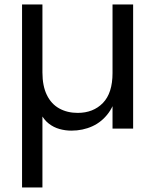

<svg xmlns="http://www.w3.org/2000/svg" viewBox="-20 -568 685 848"><path d="M568 -548.3V0H477V-548.3ZM477 -245.4 497.1 -167.4Q488.3 -108.6 459.3 -69.1Q430.3 -29.7 388 -10.4Q345.6 9 295.1 9Q268.8 9 242.9 1.8Q217 -5.4 195.5 -22.1Q174 -38.8 159.7 -66.9L167.4 -74V260H77.4V-548.3H167.4V-247.9Q167.4 -188.6 186.9 -148.6Q206.3 -108.6 241.8 -89Q277.2 -69.4 323.1 -69.4Q391.9 -69.4 434.5 -113.2Q477 -157 477 -245.4Z"/></svg>

Font: Poppins Variable
Style: Regular
Weight: 100
Designer: Jonny Pinhorn
Foundry: Indian Type Foundry
Version: Version 6.000